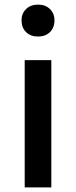

<svg xmlns="http://www.w3.org/2000/svg" viewBox="-20 -811 328 831"><path d="M86.9 0V-550.8H202.1V0ZM145 -652.8Q112.8 -652.8 93 -671.9Q73.2 -690.9 73.2 -723.1Q73.2 -752.9 93 -772Q112.8 -791 145 -791Q176.3 -791 196 -772Q215.8 -752.9 215.8 -723.1Q215.8 -690.9 196 -671.9Q176.3 -652.8 145 -652.8Z"/></svg>

Font: Source Han Sans CN Medium
Style: Regular
Weight: 500
Designer: Ryoko NISHIZUKA  (kana, bopomofo & ideographs); Paul D. Hunt (Latin, Greek & Cyrillic); Sandoll Communications , Soo-you
Foundry: Adobe
Version: Version 2.004;hotconv 1.0.118;makeotfexe 2.5.65603